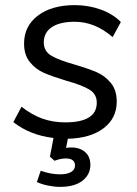

<svg xmlns="http://www.w3.org/2000/svg" viewBox="-20 -535 536 750"><path d="M271 -283Q325 -267 357.5 -253Q390 -239 413 -211Q436 -183 436 -138Q436 -73 384.5 -34Q333 5 245 7L238 43Q245 41 258 41Q292 41 312.5 59Q333 77 333 109Q333 147 302 171Q271 195 215 195Q193 195 168 190Q143 185 124 176L139 132Q178 146 215 146Q242 146 257.5 137Q273 128 273 111Q273 98 264 91Q255 84 238 84Q216 84 193 93L175 77L189 4Q97 -7 32 -58L64 -118Q105 -86 146 -71.5Q187 -57 235 -57Q358 -57 358 -134Q358 -168 328.5 -185.5Q299 -203 238 -220Q185 -236 152.5 -250Q120 -264 97 -292Q74 -320 74 -365Q74 -433 128 -474Q182 -515 272 -515Q326 -515 374 -497.5Q422 -480 452 -449L420 -390Q351 -450 272 -450Q214 -450 182.5 -429Q151 -408 151 -369Q151 -335 180.5 -317.5Q210 -300 271 -283Z"/></svg>

Font: Muli
Style: Italic
Weight: 400
Italic angle: -4.541°
Designer: Vernon Adams
Foundry: Vernon Adams
Version: Version 2.001